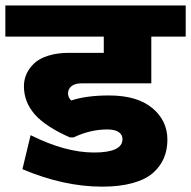

<svg xmlns="http://www.w3.org/2000/svg" viewBox="-35 -674 708 711"><path d="M343.3 17.2Q201.2 17.2 48 -47.5L78.4 -173.4Q207.3 -109.2 312.9 -109.2Q418.6 -109.2 418.6 -158.7Q418.6 -175.4 404.4 -185Q390.3 -194.6 362 -194.6Q299.8 -194.6 237.6 -165.3H223.5Q133 -205.3 93.3 -251Q53.6 -296.8 53.6 -354.4Q53.6 -402.9 91 -438.8Q109.7 -457 143.1 -467.6Q176.4 -478.3 220.4 -478.3H349.3V-538.4H-15.2V-653.7H652.7V-538.4H525.3V-365.5H269Q242.2 -365.5 229.5 -354.7Q216.9 -343.8 216.9 -328.6Q216.9 -313.4 228.5 -301.8Q284.6 -320.5 368.6 -320.5Q472.7 -320.5 528.8 -274Q584.9 -227.5 584.9 -156.7Q584.9 -80.9 531.9 -33.9Q504.6 -9.6 456.5 3.8Q408.5 17.2 343.3 17.2Z"/></svg>

Font: Khula ExtraBold
Style: Regular
Weight: 800
Designer: Erin McLaughlin, Steve Matteson
Version: Version 1.002;PS 1.0;hotconv 1.0.72;makeotf.lib2.5.5900; ttf